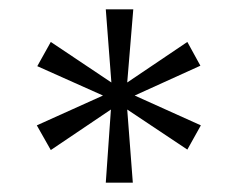

<svg xmlns="http://www.w3.org/2000/svg" viewBox="-20 -760 509 412"><path d="M253 -583 382 -670 410 -619 269 -555 411 -491 382 -439 253 -525 265 -368H207L218 -525L89 -438L59 -491L201 -555L60 -618L89 -670L219 -583L207 -740H266Z"/></svg>

Font: Parkinsans Light
Style: Regular
Weight: 300
Designer: Red Stone, Indian Type Foundry
Foundry: Indian Type Foundry
Version: Version 1.000